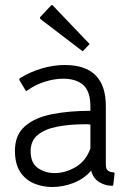

<svg xmlns="http://www.w3.org/2000/svg" viewBox="-20 -816 520 771"><path d="M58 -494Q56 -499 60 -502Q102 -528 149 -541.5Q196 -555 240 -555Q405 -555 405 -390V-154Q405 -137 414 -130.5Q423 -124 436 -124Q440 -124 440 -118L435 -74Q435 -70 430 -70Q402 -70 378 -85Q354 -100 346 -131Q318 -98 275.5 -81.5Q233 -65 189 -65Q152 -65 117.5 -79Q83 -93 61.5 -125Q40 -157 40 -211Q40 -274 80 -309Q120 -344 189 -357.5Q258 -371 343 -371V-388Q343 -449 314.5 -474.5Q286 -500 233 -500Q199 -500 160.5 -488Q122 -476 90 -453Q85 -448 82 -454ZM343 -220V-316Q338 -317 332.5 -317Q327 -317 321 -317Q260 -317 210.5 -307.5Q161 -298 132 -274.5Q103 -251 103 -209Q103 -161 132.5 -141Q162 -121 199 -121Q242 -121 283.5 -145Q325 -169 343 -220ZM142 -748 184 -793Q188 -798 192 -794L340 -639L312 -610L143 -739Q138 -743 142 -748Z"/></svg>

Font: Gowun Dodum
Style: Regular
Weight: 400
Designer: Yanghee Ryu
Foundry: Yanghee Ryu
Version: Version 2.000